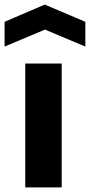

<svg xmlns="http://www.w3.org/2000/svg" viewBox="-51 -817 392 837"><path d="M-31 -722 144 -797 321 -722V-614L145 -688L-31 -614ZM59 -540H218V0H59Z"/></svg>

Font: Encode Sans Narrow
Style: Bold
Weight: 700
Designer: Pablo Impallari, Andres Torresi
Foundry: Pablo Impallari, Andres Torresi
Version: Version 1.000; ttfautohint (v1.00) -l 8 -r 50 -G 200 -x 14 -